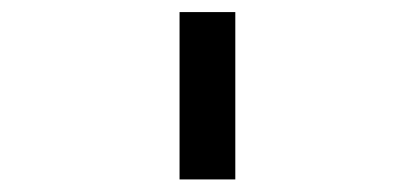

<svg xmlns="http://www.w3.org/2000/svg" viewBox="-20 -747 676 313"><path d="M272.7 -727.3V-454.5H363.6V-727.3Z"/></svg>

Font: Departure Mono
Style: Regular
Weight: 400
Monospace: yes
Designer: Helena Zhang
Version: Version 1.500;Glyphs 3.3.1 (3343)